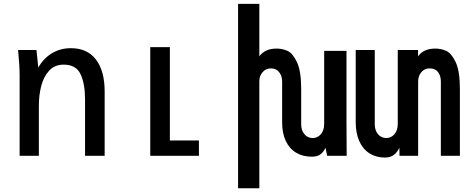

<svg xmlns="http://www.w3.org/2000/svg" viewBox="-20 -810 2440 998"><path d="M74 -550H169.5L179 -459Q207.5 -508 250.8 -533.8Q294 -559.5 348.5 -559.5Q434 -559.5 479 -500.2Q524 -441 524 -334.5V0H422V-294.5Q422 -374.5 398.8 -424.2Q375.5 -474 311 -474Q264.5 -474 235.8 -443Q207 -412 194.5 -363.8Q182 -315.5 182 -260.5V0H82V-413.5Q82 -447 80.2 -473.5Q78.5 -500 74 -550Z M761 -565H863V-80H1014V0H761Z M1389 -454.5Q1361 -454.5 1344.5 -434.5Q1328 -414.5 1328 -387.5V168.5H1217.5V-790H1328V-517Q1341 -536 1363.5 -546.8Q1386 -557.5 1418 -557.5Q1446.5 -557.5 1473.5 -546Q1500.5 -534.5 1523 -488.2Q1545.5 -442 1545.5 -348.5V-164.5Q1545.5 -132 1562.5 -112.2Q1579.5 -92.5 1605 -92.5Q1631 -92.5 1648 -112.8Q1665 -133 1665 -165.5V-545.5H1781V-174L1782 0H1680.5L1672 -42Q1660 -17 1643.5 -6.2Q1627 4.5 1601 4.5Q1553.5 4.5 1518.8 -16.5Q1484 -37.5 1465.2 -77.8Q1446.5 -118 1446.5 -174.5V-387.5Q1446.5 -414.5 1431.2 -434.5Q1416 -454.5 1389 -454.5Z M1829 -174.5V-550H1928V-164.5Q1928 -132 1945 -112.2Q1962 -92.5 1987.5 -92.5Q2013.5 -92.5 2030.5 -112.8Q2047.5 -133 2047.5 -165.5V-550H2153V-517Q2181 -557.5 2243 -557.5Q2271.5 -557.5 2298.5 -546Q2325.5 -534.5 2348 -488.2Q2370.5 -442 2370.5 -348.5V0H2271.5V-387.5Q2271.5 -415.5 2257 -435Q2242.5 -454.5 2214 -454.5Q2186 -454.5 2169.8 -434.5Q2153.5 -414.5 2153.5 -387.5V0H2056.5L2056 -42Q2043.5 -16 2025.2 -3.5Q2007 9 1981.5 9Q1935 9 1900.5 -13Q1866 -35 1847.5 -76.5Q1829 -118 1829 -174.5Z"/></svg>

Font: JuliaMono Medium
Style: Regular
Weight: 500
Monospace: yes
Designer: cormullion
Foundry: corm
Version: Version 0.054; ttfautohint (v1.8.4)